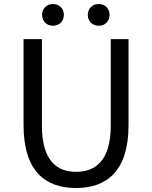

<svg xmlns="http://www.w3.org/2000/svg" viewBox="-20 -929 761 962"><path d="M361 13C510 13 624 -67 624 -302V-733H535V-300C535 -124 458 -68 361 -68C265 -68 190 -124 190 -300V-733H98V-302C98 -67 211 13 361 13ZM245 -800C277 -800 300 -822 300 -855C300 -886 277 -909 245 -909C214 -909 191 -886 191 -855C191 -822 214 -800 245 -800ZM475 -800C506 -800 529 -822 529 -855C529 -886 506 -909 475 -909C443 -909 420 -886 420 -855C420 -822 443 -800 475 -800Z"/></svg>

Font: Source Han Sans KR
Style: Regular
Weight: 400
Designer: Ryoko NISHIZUKA 西塚涼子 (kana, bopomofo & ideographs); Paul D. Hunt (Latin, Greek & Cyrillic); Sandoll Communications 산돌커뮤니
Foundry: Adobe
Version: Version 2.004;hotconv 1.0.118;makeotfexe 2.5.65603